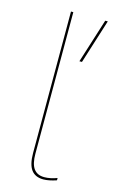

<svg xmlns="http://www.w3.org/2000/svg" viewBox="-111 -744 490 796"><g transform="rotate(15 134.0 -346.0)"><path d="M91 -90V-697H101V-90Q101 -46 116 -25.5Q131 -5 161 -5Q187 -5 216 -16V-6Q183 5 160 5Q125 5 108 -18Q91 -41 91 -90ZM238 -697H249L189 -507H178Z"/></g></svg>

Font: HK Grotesk Thin
Style: Regular
Weight: 100
Designer: Alfredo Marco Pradil
Foundry: Hanken Design Co.
Version: Version 3.001